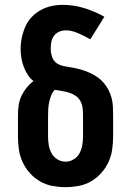

<svg xmlns="http://www.w3.org/2000/svg" viewBox="-20 -763 540 791"><path d="M250 8Q223 8 196 3Q169 -2 145.5 -15.5Q122 -29 103.5 -49.5Q85 -70 73.5 -94.5Q62 -119 58 -146Q54 -173 54 -200V-290Q54 -310 57 -330Q60 -350 68.5 -368Q77 -386 89.5 -401.5Q102 -417 118 -429Q104 -440 94 -455.5Q84 -471 77.5 -488.5Q71 -506 68 -524.5Q65 -543 65 -561Q65 -585 70 -608.5Q75 -632 84.5 -653.5Q94 -675 110.5 -692.5Q127 -710 148 -721.5Q169 -733 192 -738Q215 -743 239 -743Q284 -743 327.5 -729.5Q371 -716 410 -694L352 -601Q340 -608 328 -614Q316 -620 303.5 -625.5Q291 -631 278 -634.5Q265 -638 251 -638Q237 -638 224 -632.5Q211 -627 202.5 -615.5Q194 -604 191.5 -590Q189 -576 189 -562Q189 -545 195 -527.5Q201 -510 216 -501Q231 -492 249 -489.5Q267 -487 284 -483.5Q301 -480 318 -475Q335 -470 351 -462.5Q367 -455 381.5 -445Q396 -435 407.5 -421.5Q419 -408 427 -392.5Q435 -377 439.5 -360Q444 -343 445 -325.5Q446 -308 446 -290V-200Q446 -173 442 -146Q438 -119 426.5 -94.5Q415 -70 396.5 -49.5Q378 -29 354.5 -15.5Q331 -2 304 3Q277 8 250 8ZM250 -97Q268 -97 283.5 -106.5Q299 -116 307.5 -131.5Q316 -147 319 -164.5Q322 -182 322 -200V-290Q322 -305 320 -320Q318 -335 310.5 -348Q303 -361 290.5 -369Q278 -377 264 -381.5Q250 -386 235 -388Q220 -390 206 -393Q196 -383 191 -370Q186 -357 183 -344Q180 -331 179 -317.5Q178 -304 178 -290V-200Q178 -182 181 -164.5Q184 -147 192.5 -131.5Q201 -116 216.5 -106.5Q232 -97 250 -97Z"/></svg>

Font: Iosevka Slab Extrabold
Style: Regular
Weight: 800
Monospace: yes
Designer: Belleve Invis
Foundry: Belleve Invis
Version: Version 11.1.1; ttfautohint (v1.8.3)